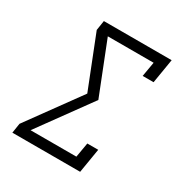

<svg xmlns="http://www.w3.org/2000/svg" viewBox="-171 -863 942 991"><g transform="rotate(30 300.0 -367.5)"><path d="M42 0 51 -58 276 -368 154 -677 163 -735H567L543 -590H478L493 -677H220L342 -368L117 -58H390L405 -145H470L446 0Z"/></g></svg>

Font: Iosevka Etoile Light
Style: Italic
Weight: 300
Italic angle: -9°
Designer: Belleve Invis
Foundry: Belleve Invis
Version: Version 22.1.2; ttfautohint (v1.8.4)